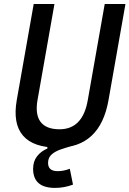

<svg xmlns="http://www.w3.org/2000/svg" viewBox="-20 -713 634 940"><path d="M249.5 207Q142.1 207 142.1 113.3Q142.1 77.1 161.4 52.2Q180.7 27.3 211.9 14.2V-10.3L324.2 -11.7L328.1 2.9Q302.7 9.8 276.6 18.8Q250.5 27.8 232.9 43.2Q215.3 58.6 215.3 84.5Q215.3 125 262.2 125Q276.4 125 291.5 122.1Q306.6 119.1 321.8 113.3L337.4 190.9Q316.4 198.7 294.2 202.9Q272 207 249.5 207ZM263.2 9.8Q143.1 9.8 92.5 -49.1Q42 -107.9 62 -222.7L145 -693.4H246.6L163.6 -222.7Q151.4 -152.3 178.7 -116.2Q206.1 -80.1 271.5 -80.1Q328.6 -80.1 363 -116Q397.5 -151.9 409.7 -222.7L492.7 -693.4H594.2L511.2 -222.7Q490.7 -106.4 428.2 -48.3Q365.7 9.8 263.2 9.8Z"/></svg>

Font: Cascadia Code
Style: Italic
Weight: 400
Italic angle: -10°
Designer: Aaron Bell
Foundry: Saja Typeworks
Version: Version 2407.024